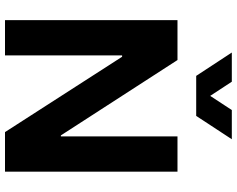

<svg xmlns="http://www.w3.org/2000/svg" viewBox="-112 -858 970 787"><g transform="rotate(90 373.5 -465.0)"><path d="M63 -707H207.5V0H63ZM207.5 -488.8 215.3 -480H205.6V-707H226.6L541.5 -219.7L531.7 -229H541.5V0H522ZM539.6 -707H684.1V0H539.6ZM291.5 -783.7H411.1L315.4 -929.7H195.8ZM335.9 -783.7H455.6L551.3 -929.7H431.6Z"/></g></svg>

Font: Wanted Sans Variable
Style: Regular
Weight: 400
Designer: Original Design by Kil Hyung-jin and Kang Hanbin, Wanted Lab, Inc; Hangeul from Source Han Sans by Jang Soo-young and Ka
Foundry: Wanted Lab, Inc.
Version: Version 1.003;Glyphs 3.2 (3227)